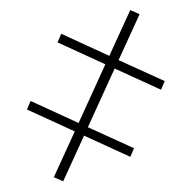

<svg xmlns="http://www.w3.org/2000/svg" viewBox="-80 -792 879 880"><g transform="rotate(-10 359.5 -352.0)"><path d="M452 -522.5 583 -712.5 622 -686.5 490.5 -496 682 -364.5 658.5 -328.5 466 -461 298.5 -217.5 490 -86 466.5 -50 274.5 -182.5 144 7 105 -19 236 -209 37.5 -346 61 -381.5 260 -244 427.5 -487.5 229 -624.5 252.5 -660.5Z"/></g></svg>

Font: Lato Light
Style: Regular
Weight: 300
Designer: Lukasz Dziedzic
Foundry: tyPoland Lukasz Dziedzic
Version: Version 2.007; 2014-02-27